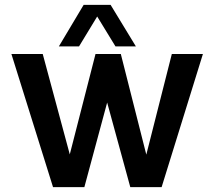

<svg xmlns="http://www.w3.org/2000/svg" viewBox="-20 -770 855 790"><path d="M305.2 -579.1H222.2L324.2 -750H435.1L539.1 -579.1H455.1L379.9 -702.1ZM814.9 -547.9 645 0H516.1L420.9 -348.1L327.1 0H198.2L26.9 -547.9H155.8L267.1 -134.8L373 -547.9H477.1L582 -133.8L687 -547.9Z"/></svg>

Font: Oakes Grotesk
Style: Medium
Weight: 500
Designer: Samuel Oakes
Foundry: Samuel Oakes
Version: Version 1.0 | wf-rip DC20170320